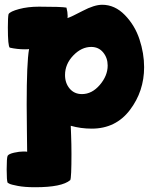

<svg xmlns="http://www.w3.org/2000/svg" viewBox="-20 -536 650 806"><path d="M8 175Q8 127 12 118Q17 110 39 105Q61 100 78 100Q90 100 94 101Q94 84 93 18Q92 -48 92 -97Q92 -274 102 -330Q99 -329 85 -329Q52 -329 21 -336Q13 -342 13 -421Q13 -465 16 -477Q23 -488 60 -498Q97 -508 144 -508Q239 -508 259 -504Q264 -485 264 -469Q264 -461 263 -460Q279 -465 327.5 -490.5Q376 -516 409 -516Q462 -516 504 -473Q546 -430 565.5 -371Q585 -312 585 -254Q585 -153 525.5 -74.5Q466 4 365 4Q319 4 277 -8Q277 -6 278.5 31.5Q280 69 280 111Q280 210 275 220Q240 250 128 250Q84 250 55 244.5Q26 239 19 235L12 231Q8 222 8 175ZM253 -221Q253 -187 272.5 -164Q292 -141 324 -141Q366 -141 399 -179.5Q432 -218 432 -261Q432 -293 413 -316Q394 -339 363 -339Q322 -339 287.5 -303Q253 -267 253 -221Z"/></svg>

Font: Gorditas
Style: Bold
Weight: 700
Designer: Gustavo Dipre (gbrenda1987@gmail.com)
Foundry: Gustavo Dipre (gbrenda1987@gmail.com)
Version: Version 001.001